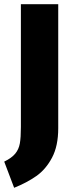

<svg xmlns="http://www.w3.org/2000/svg" viewBox="-40 -715 332 910"><path d="M236 -107Q236 -23 206.5 32.5Q177 88 132 119.5Q87 151 27 175L-20 51Q15 34 32 13.5Q49 -7 54 -35Q59 -63 59 -113V-695H236Z"/></svg>

Font: Fira Sans Extra Condensed ExtraBold
Style: Regular
Weight: 800
Width: 1
Designer: Carrois Corporate & Edenspiekermann AG
Foundry: Carrois Corporate GbR & Edenspiekermann AG
Version: Version 4.203